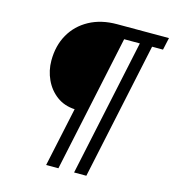

<svg xmlns="http://www.w3.org/2000/svg" viewBox="-114 -794 877 969"><g transform="rotate(15 324.5 -309.5)"><path d="M378 -699H649L635 -635H578L426 80H362L514 -635H432L280 80H216L282 -229Q227 -232 187.5 -261.5Q148 -291 126.5 -337.5Q105 -384 105 -436Q105 -514 138.5 -573Q172 -632 233.5 -665.5Q295 -699 378 -699Z"/></g></svg>

Font: Fragment Mono SC
Style: Italic
Weight: 400
Italic angle: -12°
Monospace: yes
Designer: Wei Huang based on Nimbus Sans by URW Studio, based on Helvetica by Max Miedinger.
Foundry: Wei Huang
Version: Version 1.012; ttfautohint (v1.8.4.7-5d5b)